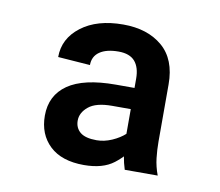

<svg xmlns="http://www.w3.org/2000/svg" viewBox="-53 -783 580 507"><g transform="rotate(10 237.0 -530.0)"><path d="M297.6 -420.5V-586.6Q297.6 -616.8 283.6 -633Q269.5 -649.1 239.7 -649.1Q207.4 -649.1 189.3 -636.7Q171.2 -624.3 171.2 -600.9L84.9 -607.2Q84.9 -657 127.3 -689.3Q169.7 -721.6 239.7 -721.6Q305 -721.6 344.8 -687.7Q384.6 -653.8 384.6 -586.6V-433.2Q384.6 -411.6 387.1 -389.4Q389.6 -367.2 398.1 -344.5H309.7Q304.3 -361.2 301 -380.9Q297.6 -400.6 297.6 -420.5ZM319.6 -561.8V-505H247.5Q204.5 -505 184.7 -488.6Q164.8 -472.3 164.8 -451Q164.8 -431.5 178.6 -419.9Q192.5 -408.4 222.7 -408.4Q242.9 -408.4 263.7 -417.4Q284.4 -426.5 298.5 -439.5Q312.5 -452.4 312.5 -464.5L321 -407Q310 -383.2 280.9 -360.6Q251.8 -338.1 201 -338.1Q141.3 -338.1 109.2 -368.4Q77.1 -398.8 77.1 -448.9Q77.1 -503.2 119.3 -532.5Q161.6 -561.8 247.5 -561.8Z"/></g></svg>

Font: InterMG SemiBold
Style: Regular
Weight: 600
Designer: Rasmus Andersson
Foundry: rsms
Version: Version 3.019;December 26, 2023;FontCreator 15.0.0.2955 64-b